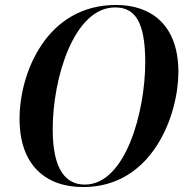

<svg xmlns="http://www.w3.org/2000/svg" viewBox="-20 -745 761 776"><path d="M316 11C599 11 701 -284 701 -454C701 -648 587 -725 449 -725C168 -725 59 -450 59 -265C59 -77 165 11 316 11ZM323 1C247 1 193 -57 193 -223C193 -430 279 -715 445 -715C523 -715 567 -662 567 -493C567 -295 488 1 323 1Z"/></svg>

Font: Noto Serif Display SemiCondensed SemiBold
Style: Italic
Weight: 600
Width: 4
Italic angle: -12°
Designer: Monotype Design Team
Foundry: Monotype Imaging Inc.
Version: Version 2.009